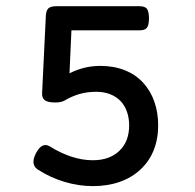

<svg xmlns="http://www.w3.org/2000/svg" viewBox="-20 -600 640 630"><path d="M284.7 -74.2Q339.8 -74.2 372.1 -105.5Q403.8 -136.2 403.8 -188.5Q403.8 -212.4 396.7 -232.9Q389.6 -253.4 376 -268.1Q361.8 -282.7 341.6 -290.8Q321.3 -298.8 296.4 -298.8Q266.1 -298.8 240.7 -291.5Q215.3 -284.2 190.9 -269.5Q179.2 -263.7 161.6 -263.7Q137.2 -263.7 127.2 -271Q117.2 -278.3 118.2 -295.4L130.4 -547.9Q131.3 -565.4 138.7 -572.5Q146 -579.6 165 -579.6H438Q455.6 -579.6 462.4 -570.8Q468.8 -561.5 468.8 -540Q468.8 -517.6 461.9 -508.8Q455.6 -500.5 438 -500.5H214.4L208 -359.4Q255.9 -383.8 309.1 -383.8Q353.5 -383.8 389.2 -369.6Q424.8 -355.5 449.2 -329.1Q473.6 -302.7 486.3 -266.8Q499 -231 499 -188.5Q499 -143.6 484.1 -106.7Q469.2 -69.8 440.9 -43.9Q413.1 -17.6 373.3 -3.4Q333.5 10.7 284.7 10.7Q237.8 10.7 191.2 -3.4Q144.5 -17.6 106 -42.5Q89.8 -52.2 89.8 -69.3Q89.8 -81.1 97.7 -96.7Q108.4 -117.2 120.1 -122.1Q124 -124 129.4 -124Q136.2 -124 143.6 -119.6Q176.8 -98.6 212.9 -86.4Q249 -74.2 284.7 -74.2Z"/></svg>

Font: Courier Prime Medium
Style: Regular
Weight: 500
Designer: Alan Dague-Greene
Foundry: Quote-Unquote Apps
Version: Version 1.202